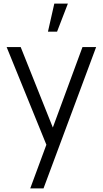

<svg xmlns="http://www.w3.org/2000/svg" viewBox="-20 -800 568 1060"><path d="M279.8 -780 244.7 -625H295L354.7 -780ZM147 240 251.7 -43.3 253 40.7 16.7 -540H94.3L288.3 -54.3H256.3L435.3 -540H510.7L220.3 240Z"/></svg>

Font: Hauora
Style: Regular
Weight: 400
Designer: Wayne Shih
Foundry: WCYS
Version: Version 1.001